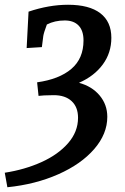

<svg xmlns="http://www.w3.org/2000/svg" viewBox="-37 -682 526 807"><path d="M291 -187Q291 -232 264 -257Q237 -282 189 -282Q166 -282 148.5 -281Q131 -280 125 -279L119 -336Q212 -349 263 -392.5Q314 -436 314 -512Q314 -553 293.5 -574.5Q273 -596 235 -596Q193 -596 160 -579Q147 -544 145 -531L139 -484L75 -480L83 -633Q169 -662 249 -662Q338 -662 384.5 -626.5Q431 -591 431 -523Q431 -460 395 -411Q359 -362 295 -334Q350 -319 382 -280.5Q414 -242 414 -191Q414 -119 359 -55.5Q304 8 208 50.5Q112 93 -6 105L-17 44Q67 31 137 -0.5Q207 -32 249 -80Q291 -128 291 -187Z"/></svg>

Font: Andada Pro SemiBold
Style: Italic
Weight: 600
Italic angle: -6.99998°
Designer: Carolina Giovagnoli
Foundry: Huerta Tipografica
Version: Version 3.005